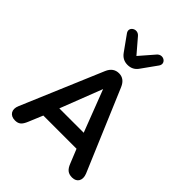

<svg xmlns="http://www.w3.org/2000/svg" viewBox="-263 -1086 1231 1231"><g transform="rotate(45 352.5 -470.0)"><path d="M95 8C129 8 145 -6 162 -47L202 -143H503L542 -47C557 -9 576 8 613 8C658 8 677 -28 659 -73L426 -624C410 -662 385 -678 354 -678C322 -678 296 -662 280 -624L47 -73C27 -28 49 8 95 8ZM353 -534 463 -248H242ZM354 -754C384 -754 409 -766 427 -793L500 -895C527 -934 471 -970 439 -933L354 -835L270 -933C238 -970 181 -933 208 -895L281 -793C300 -766 324 -754 354 -754Z"/></g></svg>

Font: SN Pro SemiBold
Style: Regular
Weight: 600
Designer: Tobias Whetton
Foundry: Supernotes
Version: Version 1.003;Glyphs 3.3 (3324)